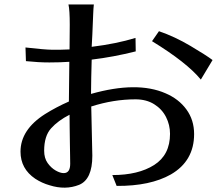

<svg xmlns="http://www.w3.org/2000/svg" viewBox="-20 -822 999 864"><path d="M72.3 -139.6Q72.3 -238.3 182.6 -308.6Q232.4 -339.8 290 -365.2L292 -543.9Q251 -541 202.1 -541Q153.3 -541 96.7 -546.9L94.7 -608.4Q178.7 -598.6 215.8 -598.1Q252.9 -597.7 293 -599.6L293.9 -710Q293.9 -777.3 288.1 -801.8H402.3Q400.4 -786.1 399.4 -759.3Q398.4 -732.4 397.5 -713.9Q396.5 -695.3 395.5 -665.5Q394.5 -635.7 392.6 -611.3Q503.9 -625 589.8 -651.4L590.8 -590.8Q490.2 -565.4 392.6 -553.7Q391.6 -513.7 390.6 -474.1Q389.6 -434.6 389.6 -399.4Q596.7 -458 724.6 -402.3Q784.2 -377 818.8 -329.6Q853.5 -282.2 853.5 -218.8Q853.5 -97.7 749 -37.1Q656.2 15.6 504.9 14.6L485.4 -34.2Q602.5 -34.2 673.8 -79.6Q745.1 -125 745.1 -219.7Q745.1 -259.8 727.1 -295.4Q709 -331.1 673.8 -353Q638.7 -375 589.8 -375Q491.2 -375 390.6 -342.8L395.5 -121.1Q395.5 -14.6 335.9 9.8Q274.4 34.2 203.1 11.7Q168.9 2 138.7 -17.6Q72.3 -62.5 72.3 -139.6ZM178.7 -143.6Q178.7 -110.4 194.3 -88.4Q210 -66.4 230.5 -54.7Q251 -43 266.6 -43Q295.9 -43 295.9 -85Q295.9 -95.7 295.4 -122.6Q294.9 -149.4 294.4 -182.6Q293.9 -215.8 293.5 -249Q293 -282.2 293 -305.7Q241.2 -279.3 210 -244.6Q178.7 -210 178.7 -143.6ZM664.1 -636.7 695.3 -681.6Q766.6 -657.2 837.4 -615.2Q908.2 -573.2 936.5 -551.8L883.8 -463.9Q820.3 -541 664.1 -636.7Z"/></svg>

Font: GenEi LateMin P v2
Style: Medium
Weight: 500
Designer: o_tamon (Modified)
Foundry: o_tamon / Adobe Systems Incorporated / FONT 910 / Philipp H. Poll
Version: Version 2.1;Original Version 1.004